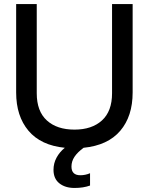

<svg xmlns="http://www.w3.org/2000/svg" viewBox="-20 -719 737 951"><path d="M637 -699V-261Q637 -143 575.5 -71Q514 1 394 13Q364 35 349 57.5Q334 80 334 106Q334 149 378 149Q403 149 426 139V200Q393 212 349 212Q303 212 274 189Q245 166 245 122Q245 90 260 62Q275 34 301 13Q182 1 121 -71.5Q60 -144 60 -261V-699H162V-257Q162 -168 212 -122.5Q262 -77 349 -77Q435 -77 485 -122.5Q535 -168 535 -257V-699Z"/></svg>

Font: Prompt
Style: Regular
Weight: 400
Designer: Katatrad Team
Foundry: CadsonDemak
Version: Version 1.001